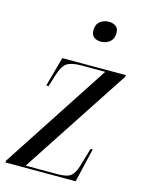

<svg xmlns="http://www.w3.org/2000/svg" viewBox="-127 -823 666 891"><g transform="rotate(15 206.0 -377.5)"><path d="M-12 0 -10 -10 327 -526H212Q165 -526 143.5 -511.5Q122 -497 108 -451L90 -394H79L118 -536H424L422 -527L83 -10H236Q282 -10 299.5 -24.5Q317 -39 327 -72L354 -163H364L326 0ZM270 -656Q251 -656 237.5 -666Q224 -676 224 -698Q224 -727 242 -741Q260 -755 284 -755Q303 -755 317 -745.5Q331 -736 331 -713Q331 -685 313 -670.5Q295 -656 270 -656Z"/></g></svg>

Font: Noto Serif Display ExtraCondensed
Style: Italic
Weight: 400
Width: 2
Italic angle: -12°
Designer: Monotype Design Team
Foundry: Monotype Imaging Inc.
Version: Version 2.009